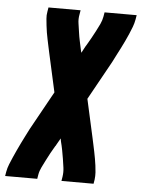

<svg xmlns="http://www.w3.org/2000/svg" viewBox="-83 -573 635 822"><g transform="rotate(5 235.0 -162.5)"><path d="M-30 205 -27 187Q-24 170 -17.5 154Q-11 138 -4 122Q3 106 10.5 90Q18 74 25.5 58.5Q33 43 41 27.5Q49 12 57 -4L149 -170L112 -337Q109 -351 106 -365Q103 -379 100 -393.5Q97 -408 94.5 -422.5Q92 -437 90.5 -451.5Q89 -466 87.5 -481Q86 -496 89 -512L92 -530H230L227 -512Q223 -492 226 -473Q229 -454 231.5 -435.5Q234 -417 238 -398.5Q242 -380 246 -361L249 -349L264 -377Q265 -379 266.5 -381Q268 -383 269 -385Q278 -400 286.5 -415.5Q295 -431 303.5 -447Q312 -463 319.5 -479Q327 -495 330 -512L333 -530H471L468 -512Q465 -495 459 -479Q453 -463 446 -447Q439 -431 431.5 -415Q424 -399 416 -383.5Q408 -368 400 -352.5Q392 -337 384 -321L292 -155L329 12Q332 26 335 40Q338 54 341 68.5Q344 83 346.5 97.5Q349 112 351 126.5Q353 141 354 156Q355 171 353 187L350 205H212L215 187Q218 167 215.5 148Q213 129 210 110.5Q207 92 203.5 73.5Q200 55 195 36L193 24L177 52Q176 54 175 56Q174 58 172 60Q163 75 154.5 90.5Q146 106 138 122Q130 138 122 154Q114 170 111 187L108 205Z"/></g></svg>

Font: Iosevka Slab Heavy
Style: Italic
Weight: 900
Italic angle: -9°
Monospace: yes
Designer: Belleve Invis
Foundry: Belleve Invis
Version: Version 11.1.0; ttfautohint (v1.8.3)